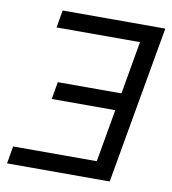

<svg xmlns="http://www.w3.org/2000/svg" viewBox="-79 -762 744 831"><g transform="rotate(10 293.0 -346.5)"><path d="M7.3 0 20.5 -76.7H388.2L428.7 -308.1H149.4L162.6 -384.3H442.4L482.9 -616.7H116.2L129.4 -693.4H580.6L458.5 0Z"/></g></svg>

Font: Cascadia Code NF SemiLight
Style: Italic
Weight: 350
Italic angle: -10°
Monospace: yes
Designer: Aaron Bell
Foundry: Saja Typeworks
Version: Version 2404.023; ttfautohint (v1.8.4)